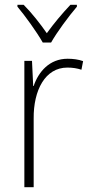

<svg xmlns="http://www.w3.org/2000/svg" viewBox="-20 -784 382 804"><path d="M159 -606H194C219 -650 267 -715 302 -756V-764H275C239 -726 205 -685 176 -645C149 -684 112 -731 79 -764H53V-756C85 -718 134 -650 159 -606ZM263 -538C187 -538 141 -483 121 -424H119L114 -529H82V0H121V-288C120 -406 169 -501 262 -501C284 -501 303 -498 321 -492L328 -528C309 -535 286 -538 263 -538Z"/></svg>

Font: Noto Sans Thai SemCond ExtLt
Style: Regular
Weight: 200
Width: 4
Designer: Monotype Design Team
Foundry: Monotype Imaging Inc.
Version: Version 2.002